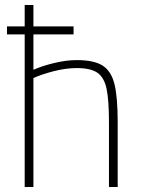

<svg xmlns="http://www.w3.org/2000/svg" viewBox="-20 -750 566 770"><path d="M452 -260V0H417V-258Q417 -348 407.5 -393.5Q398 -439 371 -458Q344 -477 288 -477Q244 -477 195.5 -464.5Q147 -452 114 -437V0H79V-612H8V-644H79V-730H114V-644H275V-612H114V-470Q147 -485 196 -497Q245 -509 288 -509Q357 -509 391.5 -487Q426 -465 439 -413Q452 -361 452 -260Z"/></svg>

Font: Cairo ExtraLight
Style: Regular
Weight: 275
Designer: Mohamed Gaber, Accademia di Belle Arti di Urbino and others
Foundry: Kief Type Foundry, Accademia di Belle Arti di Urbino and others
Version: Version 3.011